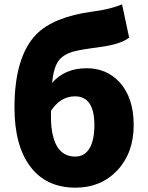

<svg xmlns="http://www.w3.org/2000/svg" viewBox="-20 -855 685 889"><path d="M330 14Q194 14 120.5 -83.5Q47 -181 47 -357Q47 -590 147 -695Q228 -777 406 -801Q492 -812 545 -835L578 -681Q540 -650 442 -637Q350 -625 319 -616Q271 -602 250 -572Q228 -540 221 -471Q280 -539 381 -539Q474 -539 534 -474Q599 -402 599 -276Q599 -147 523 -66Q447 14 330 14ZM328 -130Q372 -130 395 -169Q417 -207 417 -276Q417 -409 327 -409Q261 -409 216 -342V-314Q216 -223 246 -174Q275 -130 328 -130Z"/></svg>

Font: GenSekiGothic TW H
Style: Regular
Weight: 900
Version: Version 1.501;PS 1;hotconv 16.6.51;makeotf.lib2.5.65220